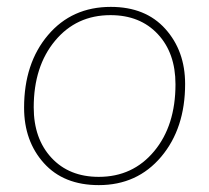

<svg xmlns="http://www.w3.org/2000/svg" viewBox="-20 -529 607 558"><path d="M267 9Q165 9 107.5 -55Q50 -119 50 -216Q50 -345 119.5 -427Q189 -509 302 -509Q403 -509 460.5 -445Q518 -381 518 -285Q518 -156 448.5 -73.5Q379 9 267 9ZM267 -15Q366 -15 428 -89.5Q490 -164 490 -284Q490 -375 438.5 -430Q387 -485 301 -485Q202 -485 140 -410.5Q78 -336 78 -217Q78 -126 129.5 -70.5Q181 -15 267 -15Z"/></svg>

Font: Elaine Sans ExtraLight
Style: Italic
Weight: 275
Italic angle: -13°
Designer: Wei Huang
Foundry: Wei Huang
Version: Version 2.001;December 24, 2019;FontCreator 12.0.0.2547 64-b